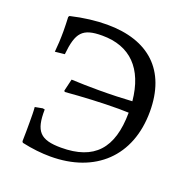

<svg xmlns="http://www.w3.org/2000/svg" viewBox="-120 -759 856 881"><g transform="rotate(20 308.5 -319.0)"><path d="M80 -626 76 -620C77 -598 78 -575 78 -552C78 -514 76 -477 73 -449L120 -454C131 -563 156 -593 253 -593C389 -593 470 -512 485 -357C440 -354 382 -352 323 -352C277 -352 231 -353 189 -355L175 -296L179 -291C261 -298 357 -303 439 -303C456 -303 472 -302 487 -302C486 -126 411 -45 250 -45C148 -45 118 -77 120 -184L110 -186L73 -179C75 -158 75 -133 75 -102C75 -77 75 -48 74 -12L78 -6C128 5 175 10 218 10C436 10 577 -121 577 -340C577 -540 461 -648 257 -648C204 -648 144 -641 80 -626Z"/></g></svg>

Font: Alegreya SC
Style: Regular
Weight: 400
Designer: Juan Pablo del Peral
Foundry: Huerta Tipografica
Version: Version 2.007;PS 002.007;hotconv 1.0.88;makeotf.lib2.5.64775